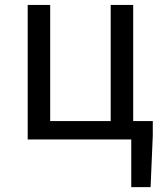

<svg xmlns="http://www.w3.org/2000/svg" viewBox="-20 -563 658 775"><path d="M517.6 -74.2H596.7V-16.6L587.9 192.4H509.8V0H91.8V-543H182.6V-74.2H426.8V-543H517.6Z"/></svg>

Font: Gen Shin Gothic Regular
Style: Regular
Weight: 400
Designer: [Source Han Sans]
Ryoko NISHIZUKA  (kana & ideographs); Paul D. Hunt (Latin, Greek & Cyrillic); Wenlong ZHANG  (bopomofo
Version: Version 1.002.20150607